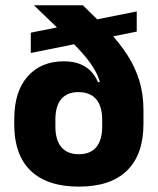

<svg xmlns="http://www.w3.org/2000/svg" viewBox="-20 -680 586 714"><path d="M273.5 14Q155.5 14 94.2 -45Q33 -104 33 -216V-237Q33 -339.5 82.8 -395.8Q132.5 -452 217 -452Q252.5 -452 277.2 -442Q302 -432 318.5 -414.5Q335 -397 344.5 -374.5L390 -376.5L360 -235.5Q360 -260.5 354.2 -279.5Q348.5 -298.5 337.5 -311.2Q326.5 -324 309.8 -330.8Q293 -337.5 271.5 -337.5Q229.5 -337.5 207.8 -311.5Q186 -285.5 186 -235.5V-209.5Q186 -159 208.2 -132.8Q230.5 -106.5 273 -106.5Q316 -106.5 338 -132.8Q360 -159 360 -209.5Q360 -224.5 360 -243.8Q360 -263 360 -285Q359.5 -301.5 358.2 -315.5Q357 -329.5 356.5 -345.5Q353.5 -381 335.5 -414.2Q317.5 -447.5 285.5 -483.2Q253.5 -519 208.5 -562Q163.5 -605 106.5 -660V-660.5H288Q342 -609 384 -563.8Q426 -518.5 454.8 -473.5Q483.5 -428.5 498.5 -379Q513.5 -329.5 513.5 -270V-219.5Q513.5 -105.5 452.5 -45.8Q391.5 14 273.5 14ZM94.5 -483V-558.5L488.5 -637.5V-562.5Z"/></svg>

Font: Anek Gujarati Medium
Style: Bold
Weight: 700
Version: Version 1.003